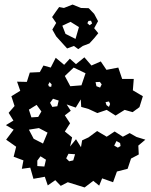

<svg xmlns="http://www.w3.org/2000/svg" viewBox="-20 -802 662 844"><path d="M278 -1 247 15 223 -10 190 13 177 -25 127 -16 113 -65 76 -60 83 -97 40 -113 51 -157 7 -188 40 -232 6 -252 39 -272 18 -306 44 -336 30 -379 69 -403 55 -443 98 -442 111 -483 155 -485 171 -514 203 -505 225 -548 262 -517 287 -544 314 -520 351 -550 382 -514 423 -532 448 -495 500 -505 517 -455H568L564 -405L608 -379L593 -331L563 -309L528 -319L488 -294L449 -319L408 -305L369 -323L337 -332L335 -365L313 -329L273 -343L291 -315L265 -295L288 -260L265 -224L297 -198L288 -158L314 -190L336 -155L341 -185L369 -198L407 -226L449 -201L484 -224L520 -201L550 -217L580 -200L619 -188L588 -162L590 -123L556 -105L541 -60L494 -48L477 -1L429 -18L416 14L390 -7L352 22ZM356 -480 304 -505 265 -468 289 -423 338 -427ZM427 -431 419 -442 400 -441 404 -423 420 -417ZM207 -431 198 -441 192 -430 195 -422 205 -420ZM238 -360 213 -368 200 -350 210 -332 232 -335ZM459 -356 444 -353 448 -340 459 -332 464 -345ZM141 -341 107 -320 118 -286 148 -288 162 -312ZM189 -219 151 -239 107 -232 128 -192 169 -171ZM508 -173 492 -182 482 -162 498 -153 510 -160ZM310 -124 281 -126 271 -106 284 -93 302 -97ZM182 -100 158 -115 144 -96V-72L175 -70ZM227 -642 210 -672 227 -701 209 -727 227 -753 240 -771 261 -767 299 -782 336 -767 370 -766 394 -741 411 -709 394 -678 412 -656 394 -634 373 -611 344 -600 324 -586 305 -600 275 -589ZM380 -711 369 -710 364 -700 374 -691 385 -699ZM327 -683 290 -706 254 -689 268 -653 312 -631Z"/></svg>

Font: Rubik Gemstones
Style: Regular
Weight: 400
Designer: Hubert and Fischer, NaN
Foundry: Hubert and Fischer, NaN
Version: Version 2.200